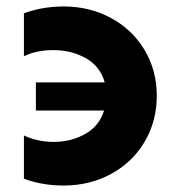

<svg xmlns="http://www.w3.org/2000/svg" viewBox="-20 -565 544 594"><path d="M91 -223V-310H304Q290 -360 245.5 -385Q201 -410 145 -410Q93 -410 54 -391V-524Q112 -545 177 -545Q258 -545 324 -509Q390 -473 427.5 -410Q465 -347 465 -269Q465 -190 427.5 -126.5Q390 -63 324 -27Q258 9 177 9Q111 9 54 -12V-146Q96 -126 146 -126Q200 -126 243.5 -150.5Q287 -175 302 -223Z"/></svg>

Font: Chess Sans
Style: Bold
Weight: 700
Designer: Wolf Bōese
Foundry: Wolf Bōese
Version: Version 7.223